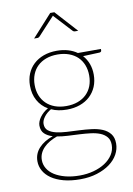

<svg xmlns="http://www.w3.org/2000/svg" viewBox="-97 -763 699 1011"><g transform="rotate(-10 253.0 -258.0)"><path d="M243.5 -205.5Q278 -205.5 305.2 -215.5Q332.5 -225.5 351.2 -243.8Q370 -262 379.8 -287.2Q389.5 -312.5 389.5 -343.5Q389.5 -374 379.5 -399.5Q369.5 -425 350.8 -443Q332 -461 304.8 -471Q277.5 -481 243.5 -481Q209.5 -481 182.5 -471Q155.5 -461 136.8 -443Q118 -425 108 -399.5Q98 -374 98 -343.5Q98 -312.5 108 -287.2Q118 -262 136.8 -243.8Q155.5 -225.5 182.5 -215.5Q209.5 -205.5 243.5 -205.5ZM443 37Q443 11 429.8 -5Q416.5 -21 394.8 -29.8Q373 -38.5 344.5 -42Q316 -45.5 285.2 -47Q254.5 -48.5 223.8 -50Q193 -51.5 166.5 -56.5Q144.5 -48.5 126.2 -37.8Q108 -27 94.8 -13.5Q81.5 0 74 16.5Q66.5 33 66.5 52.5Q66.5 76.5 79 97.5Q91.5 118.5 115.2 133.8Q139 149 173 158Q207 167 250 167Q289 167 324 157.5Q359 148 385.5 130.8Q412 113.5 427.5 89.5Q443 65.5 443 37ZM474.5 -470V-462Q474.5 -458 471.5 -455.5Q468.5 -453 464 -452.5L375.5 -449Q394 -428.5 404 -402Q414 -375.5 414 -344Q414 -308.5 401.8 -279.5Q389.5 -250.5 367.2 -229.8Q345 -209 313.5 -197.8Q282 -186.5 243.5 -186.5Q196.5 -186.5 160.5 -203Q137 -189.5 122.8 -170.2Q108.5 -151 108.5 -133.5Q108.5 -110 124 -97.5Q139.5 -85 164.5 -79Q189.5 -73 221.8 -71.2Q254 -69.5 287.8 -68Q321.5 -66.5 353.8 -62.5Q386 -58.5 411 -48Q436 -37.5 451.5 -18Q467 1.5 467 34Q467 64 451.8 91.8Q436.5 119.5 408 140.5Q379.5 161.5 339.2 174.2Q299 187 249.5 187Q199 187 160.2 176.5Q121.5 166 95.2 147.8Q69 129.5 55.8 105.5Q42.5 81.5 42.5 54.5Q42.5 14 70 -15.8Q97.5 -45.5 145 -61.5Q118 -69.5 101.8 -85Q85.5 -100.5 85.5 -129Q85.5 -139 89.8 -150.2Q94 -161.5 101.8 -172.2Q109.5 -183 120.5 -193Q131.5 -203 145.5 -210.5Q111 -230.5 92 -264.8Q73 -299 73 -344Q73 -379 85 -407.8Q97 -436.5 119.2 -457.2Q141.5 -478 173 -489.5Q204.5 -501 243.5 -501Q276 -501 303.2 -493Q330.5 -485 351.5 -470ZM373.5 -585H355Q349.5 -585 344.5 -590L259.5 -682Q258.5 -683 257.8 -684.2Q257 -685.5 256 -686.5Q255 -685.5 254 -684.2Q253 -683 252 -682L167 -590Q162 -585 156.5 -585H137.5L244.5 -703H266.5Z"/></g></svg>

Font: Lato 2
Style: Regular
Weight: 200
Designer: Lukasz Dziedzic with Adam Twardoch and Botio Nikoltchev
Foundry: tyPoland Lukasz Dziedzic
Version: Version 2.015; 2015-08-06; http://www.latofonts.com/